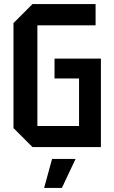

<svg xmlns="http://www.w3.org/2000/svg" viewBox="-20 -720 560 940"><path d="M46 -93V-607L139 -700H448V-596H163V-103H367V-336H247V-433H474V0H139ZM196 200 235 58H350L283 200Z"/></svg>

Font: Tektur SemiCondensed Medium
Style: Regular
Weight: 500
Width: 4
Designer: Adam Jagosz
Foundry: Adam Jagosz
Version: Version 1.005;gftools[0.9.30]